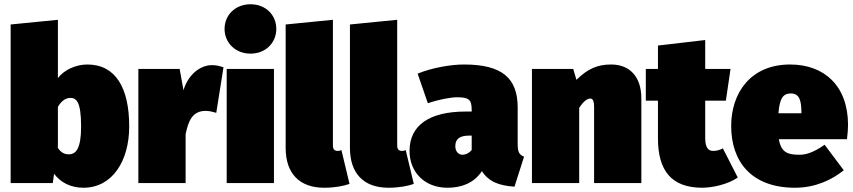

<svg xmlns="http://www.w3.org/2000/svg" viewBox="-20 -860 4007 902"><path d="M390 -557C336 -557 280 -531 252 -493V-767L30 -745V0H228L234 -44C264 -3 312 22 372 22C508 22 587 -104 587 -266C587 -446 524 -557 390 -557ZM303 -135C282 -135 265 -144 251 -167L252 -171V-358C271 -391 294 -400 310 -400C337 -400 361 -386 361 -266C361 -162 337 -135 303 -135Z M976 -554C917 -554 862 -505 842 -436L824 -536H630V0H852V-230C865 -291 883 -339 946 -339C963 -339 979 -335 996 -330L1030 -544C1010 -550 997 -554 976 -554Z M1157 -840C1086 -840 1035 -790 1035 -724C1035 -659 1086 -608 1157 -608C1228 -608 1278 -659 1278 -724C1278 -790 1228 -840 1157 -840ZM1267 -536H1045V0H1267Z M1503 22C1552 22 1594 14 1622 4L1584 -155C1580 -153 1574 -151 1566 -151C1552 -151 1544 -159 1544 -175V-767L1322 -745V-165C1322 -46 1386 22 1503 22Z M1805 22C1854 22 1896 14 1924 4L1886 -155C1882 -153 1876 -151 1868 -151C1854 -151 1846 -159 1846 -175V-767L1624 -745V-165C1624 -46 1688 22 1805 22Z M2412 -184V-355C2412 -492 2340 -557 2160 -557C2098 -557 2010 -542 1942 -514L1990 -375C2043 -393 2098 -403 2127 -403C2183 -403 2196 -392 2196 -343V-336H2168C1995 -336 1904 -270 1904 -151C1904 -51 1975 22 2082 22C2142 22 2204 4 2244 -56C2277 -5 2326 12 2397 17L2442 -124C2418 -133 2412 -148 2412 -184ZM2152 -133C2133 -133 2119 -150 2119 -173C2119 -208 2140 -223 2186 -223H2196V-155C2186 -143 2170 -133 2152 -133Z M2851 -557C2787 -557 2741 -537 2688 -485L2673 -536H2479V0H2701V-353C2721 -385 2740 -397 2753 -397C2763 -397 2771 -390 2771 -356V0H2993V-398C2993 -500 2938 -557 2851 -557Z M3376 -163C3360 -154 3344 -151 3330 -151C3310 -151 3293 -163 3293 -212V-387H3390L3412 -536H3293V-672L3071 -646V-536H3014V-387H3071V-210C3071 -60 3133 21 3277 22C3328 22 3400 6 3446 -26Z M3964 -273C3964 -456 3853 -557 3692 -557C3505 -557 3415 -422 3415 -268C3415 -103 3508 22 3715 22C3813 22 3890 -17 3944 -60L3854 -180C3808 -148 3772 -133 3737 -133C3684 -133 3650 -141 3639 -206H3959C3962 -227 3964 -256 3964 -273ZM3745 -328H3637C3643 -401 3660 -421 3696 -421C3740 -421 3744 -378 3745 -335Z"/></svg>

Font: Fira Sans Ultra
Style: Regular
Weight: 950
Designer: Carrois Corporate & Edenspiekermann AG
Foundry: Carrois Corporate GbR & Edenspiekermann AG
Version: Version 4.203;PS 004.203;hotconv 1.0.88;makeotf.lib2.5.64775